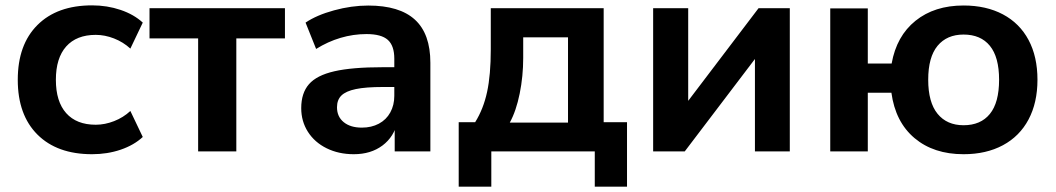

<svg xmlns="http://www.w3.org/2000/svg" viewBox="-20 -570 3977 723"><path d="M46.9 -269.5Q46.9 -401.9 121 -475.8Q195.1 -549.8 326.7 -549.8Q383.5 -549.8 434 -532.7Q484.4 -515.6 517.6 -484.9L470.9 -387Q444.1 -411.6 409.4 -425.2Q374.8 -438.7 340.6 -438.7Q268.1 -438.7 229.2 -395Q190.4 -351.3 190.4 -269.5Q190.4 -187.7 229.2 -144Q268.1 -100.3 340.6 -100.3Q375 -100.3 409.7 -113.9Q444.3 -127.4 470.9 -152.1L517.6 -54.2Q484.4 -23.4 434.3 -6.3Q384.3 10.7 326.7 10.7Q195.1 10.7 121 -63.2Q46.9 -137.2 46.9 -269.5Z M726.1 -425.5H543V-539.1H1053V-425.5H869.9V0H726.1Z M1114.3 -162.8Q1114.3 -219.5 1143.4 -252.9Q1172.6 -286.4 1239.1 -301.6Q1305.7 -316.9 1420.7 -316.9H1482.7V-242.4H1421.6Q1357.4 -242.4 1319.9 -234.6Q1282.5 -226.8 1265.7 -210.4Q1249 -194.1 1249 -166Q1249 -130.6 1274.3 -110Q1299.6 -89.4 1342.5 -89.4Q1378.7 -89.4 1406.6 -104.2Q1434.6 -119.1 1449.7 -146.6Q1464.8 -174.1 1464.8 -209.2V-349.1Q1464.8 -397.9 1440.4 -419.8Q1416 -441.7 1360.1 -441.7Q1310.3 -441.7 1262.5 -427.5Q1214.6 -413.3 1170.4 -385.7L1130.6 -484.9Q1172.6 -513.2 1238 -531.1Q1303.5 -549.1 1366.7 -549.1Q1484.6 -549.1 1542.6 -495.8Q1600.6 -442.6 1600.6 -333.7V0H1466.3V-111.6H1476.6Q1464.1 -54.9 1420.3 -22.1Q1376.5 10.7 1312.3 10.7Q1255.4 10.7 1210.1 -11.6Q1164.8 -33.9 1139.5 -73.6Q1114.3 -113.3 1114.3 -162.8Z M1707.3 -109.9H1769.3Q1800.3 -159.4 1814.2 -223.8Q1828.1 -288.1 1828.1 -384V-539.1H2253.2V-109.9H2341.1V132.8H2219.7V0H1830.1V132.8H1707.3ZM2118.9 -108.4V-429.4H1950.2V-351.8Q1950.2 -283.2 1937 -217.8Q1923.8 -152.3 1899.7 -108.4Z M2439.5 -539.1H2571.5V-138.9H2532.5L2836.4 -539.1H2954.1V0H2822.8V-400.1H2862.5L2558.6 0H2439.5Z M3336.7 -220.9H3247.8V0H3106.4V-538.3H3247.8V-330.8H3337.6Q3356 -434.3 3427.5 -491.8Q3499 -549.3 3608.4 -549.3Q3693.6 -549.3 3756.6 -515.9Q3819.6 -482.4 3853.1 -419.6Q3886.7 -356.7 3886.7 -269.8Q3886.7 -183.3 3853.1 -120.1Q3819.6 -56.9 3756.6 -23.1Q3693.6 10.7 3608.4 10.7Q3495.8 10.7 3423.7 -50Q3351.6 -110.8 3336.7 -220.9ZM3742.2 -269.8Q3742.2 -355 3707.5 -397.5Q3672.9 -439.9 3608.4 -439.9Q3545.7 -439.9 3510.5 -397.5Q3475.3 -355 3475.3 -269.8Q3475.3 -184.6 3510.5 -141.5Q3545.7 -98.4 3608.4 -98.4Q3672.9 -98.4 3707.5 -141Q3742.2 -183.6 3742.2 -269.8Z"/></svg>

Font: Min Sans VF VF
Style: Regular
Weight: 400
Designer: Jinseong-Kim, NotoSansCJK, Nunito
Foundry: Jinseong-Kim
Version: Version 1.420;Glyphs 3.1.2 (3151)